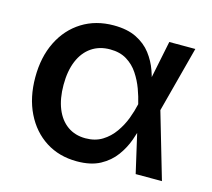

<svg xmlns="http://www.w3.org/2000/svg" viewBox="-86 -656 850 769"><g transform="rotate(15 339.0 -271.0)"><path d="M293 11.7Q219.2 11.7 163.6 -23.9Q107.9 -59.6 76.7 -123.3Q45.4 -187 45.4 -271Q45.4 -355 76.9 -418.5Q108.4 -481.9 165 -517.3Q221.7 -552.7 295.9 -552.7Q352.5 -552.7 390.6 -533.7Q428.7 -514.6 451.9 -484.1Q475.1 -453.6 487.5 -418.2Q500 -382.8 505.4 -350.6H544.4L563 -274.4L643.1 0H534.2L471.2 -274.4Q464.8 -302.2 453.4 -333.5Q441.9 -364.7 423.3 -392.8Q404.8 -420.9 376.2 -438.5Q347.7 -456.1 306.6 -456.1Q262.2 -456.1 229.7 -433.8Q197.3 -411.6 179.9 -370.1Q162.6 -328.6 162.6 -271Q162.6 -213.9 179.4 -172.4Q196.3 -130.9 227.8 -108.6Q259.3 -86.4 302.2 -86.4Q342.3 -86.4 371.6 -104.5Q400.9 -122.6 421.1 -151.4Q441.4 -180.2 453.4 -212.2Q465.3 -244.1 471.2 -271.5L527.3 -545.9H635.3L563 -271.5L544.4 -199.2H507.8Q500.5 -167.5 487.5 -131.1Q474.6 -94.7 450.9 -62.3Q427.2 -29.8 388.9 -9Q350.6 11.7 293 11.7Z"/></g></svg>

Font: Inter
Style: 540
Weight: 540
Designer: Rasmus Andersson
Foundry: rsms
Version: Version 4.001;git-66647c0bb